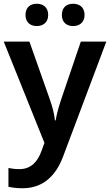

<svg xmlns="http://www.w3.org/2000/svg" viewBox="-20 -764 587 1024"><path d="M116 -684C116 -644 143 -625 176 -625C209 -625 237 -644 237 -684C237 -726 209 -744 176 -744C143 -744 116 -726 116 -684ZM310 -684C310 -644 336 -625 370 -625C403 -625 431 -644 431 -684C431 -726 403 -744 370 -744C336 -744 310 -726 310 -684ZM0 -542 217 -2 201 42C181 97 146 138 84 138C61 138 39 135 25 132V232C43 236 67 240 100 240C204 240 275 180 316 72L547 -542H411L307 -236C294 -197 282 -156 277 -122H273C269 -160 259 -197 245 -236L137 -542Z"/></svg>

Font: Noto Sans Arabic SemBd
Style: Regular
Weight: 600
Designer: Monotype Design Team, Nadine Chahine, Nizar Qandah and Khaled Hosny
Foundry: Monotype Imaging Inc.
Version: Version 2.012